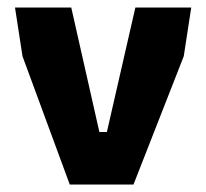

<svg xmlns="http://www.w3.org/2000/svg" viewBox="-20 -492 550 512"><path d="M166 0 40 -342 20 -472H170L245 -140H265L341 -472H490L470 -342L336 0Z"/></svg>

Font: Rowdies Light
Style: Regular
Weight: 300
Designer: Jaikishan Patel
Version: Version 1.000; ttfautohint (v1.8.3)